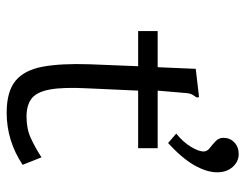

<svg xmlns="http://www.w3.org/2000/svg" viewBox="-102 -644 753 590"><g transform="rotate(90 275.0 -349.5)"><path d="M327 7Q262 7 229 -20Q196 -47 185.5 -103.5Q175 -160 178 -248L184 -397H76V-457H187L192 -574L269 -583L279 -584L280 -577Q275 -570 271 -563Q267 -556 266 -539L259 -457H436V-397H259L252 -243Q248 -167 255.5 -126Q263 -85 283.5 -69.5Q304 -54 339 -54Q376 -54 404.5 -67Q433 -80 464 -100L487 -42Q413 7 327 7ZM420 -489 391 -514Q417 -535 431.5 -559Q446 -583 446 -598Q446 -609 435.5 -617Q425 -625 414.5 -635Q404 -645 404 -659Q404 -679 418 -692.5Q432 -706 454 -706Q477 -706 493.5 -687.5Q510 -669 510 -640Q510 -608 488.5 -570Q467 -532 420 -489Z"/></g></svg>

Font: Inconsolata SemiExpanded
Style: Regular
Weight: 400
Width: 6
Monospace: yes
Designer: Raph Levien, Cyreal, Brenton Simpson
Foundry: Raph Levien, Cyreal, Google
Version: Version 3.000; ttfautohint (v1.8.2.53-6de2)